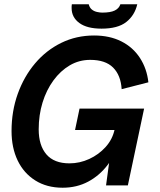

<svg xmlns="http://www.w3.org/2000/svg" viewBox="-20 -867 749 898"><path d="M273 11Q199 11 145 -23Q91 -57 62.5 -116.5Q34 -176 34 -254Q34 -347 63 -428Q92 -509 144 -570.5Q196 -632 266.5 -666.5Q337 -701 420 -701Q493 -701 547.5 -673.5Q602 -646 634.5 -596Q667 -546 674 -482L549 -450Q545 -515 509 -551Q473 -587 402 -587Q350 -587 306.5 -561.5Q263 -536 230 -491Q197 -446 179 -387.5Q161 -329 161 -262Q161 -187 197 -145Q233 -103 305 -103Q353 -103 397.5 -123.5Q442 -144 474 -179.5Q506 -215 516 -261L536 -359H654L578 0H476L505 -214L544 -216Q523 -148 484.5 -97Q446 -46 392.5 -17.5Q339 11 273 11ZM331 -259 352 -359H600L579 -259ZM455 -733Q387 -733 351 -759.5Q315 -786 315 -829Q315 -833 315 -837.5Q315 -842 316 -847H395Q399 -831 409.5 -822.5Q420 -814 434 -811Q448 -808 458 -808Q497 -808 517 -818Q537 -828 543 -847H622Q610 -795 570.5 -764Q531 -733 455 -733Z"/></svg>

Font: Radio Canada Big Medium
Style: Italic
Weight: 500
Italic angle: -12°
Designer: Étienne Aubert Bonn
Foundry: Coppers and Brasses
Version: Version 1.001